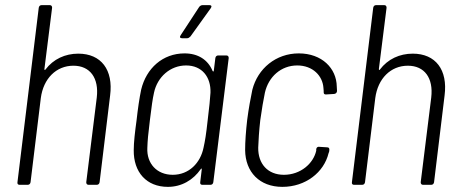

<svg xmlns="http://www.w3.org/2000/svg" viewBox="-20 -720 1793 748"><path d="M285 -511C234 -511 188 -490 157 -449C155 -446 153 -447 153 -451L183 -690C183 -696 180 -700 174 -700H142C136 -700 132 -696 131 -690L48 -10C47 -4 50 0 56 0H88C94 0 98 -4 99 -10L139 -338C149 -414 199 -464 266 -464C331 -464 366 -416 357 -340L316 -10C316 -4 319 0 325 0H357C363 0 367 -4 368 -10L409 -348C422 -448 374 -511 285 -511Z M796 -700H769C764 -700 759 -697 756 -693L684 -583C679 -576 681 -571 689 -571H709C714 -571 718 -574 722 -578L801 -688C806 -695 804 -700 796 -700ZM819 -494 813 -445C813 -441 810 -440 808 -444C790 -487 752 -512 699 -512C614 -512 550 -454 530 -371C523 -338 517 -296 512 -251C506 -207 501 -166 501 -135C500 -50 550 8 634 8C687 8 732 -18 762 -61C764 -65 766 -64 766 -60L760 -10C759 -4 762 0 768 0H800C806 0 810 -4 811 -10L871 -494C871 -500 868 -504 862 -504H830C824 -504 820 -500 819 -494ZM773 -145C761 -85 716 -39 653 -39C591 -39 551 -83 554 -144C555 -173 557 -196 564 -252C571 -308 574 -332 580 -359C593 -420 643 -465 705 -465C767 -465 802 -420 800 -359C798 -331 796 -307 789 -251C783 -196 779 -172 773 -145Z M1080 8C1171 8 1242 -49 1260 -123C1262 -127 1263 -131 1263 -135C1264 -142 1261 -146 1255 -146L1224 -148C1218 -149 1213 -146 1212 -139V-133C1201 -83 1151 -39 1086 -39C1023 -39 985 -82 986 -145C987 -172 989 -208 994 -252C1000 -294 1006 -331 1012 -359C1026 -421 1075 -465 1138 -465C1199 -465 1237 -424 1240 -378C1240 -374 1241 -371 1241 -366V-361C1241 -354 1244 -352 1250 -352L1282 -354C1288 -355 1292 -358 1293 -365L1292 -383C1291 -454 1234 -512 1144 -512C1055 -512 984 -453 963 -370C956 -336 949 -299 943 -253C938 -209 935 -169 935 -135C936 -50 991 8 1080 8Z M1588 -511C1537 -511 1491 -490 1460 -449C1458 -446 1456 -447 1456 -451L1486 -690C1486 -696 1483 -700 1477 -700H1445C1439 -700 1435 -696 1434 -690L1351 -10C1350 -4 1353 0 1359 0H1391C1397 0 1401 -4 1402 -10L1442 -338C1452 -414 1502 -464 1569 -464C1634 -464 1669 -416 1660 -340L1619 -10C1619 -4 1622 0 1628 0H1660C1666 0 1670 -4 1671 -10L1712 -348C1725 -448 1677 -511 1588 -511Z"/></svg>

Font: Barlow Semi Condensed Light
Style: Italic
Weight: 300
Width: 4
Italic angle: -7°
Designer: Jeremy Tribby
Foundry: Tribby Type
Version: Version 1.422;hotconv 1.0.109;makeotfexe 2.5.65596